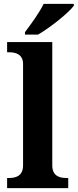

<svg xmlns="http://www.w3.org/2000/svg" viewBox="-20 -979 404 999"><path d="M110 -812V-799H178C241 -835 339 -914 364 -949V-959H207C186 -914 139 -850 110 -812ZM17 0H335V-53H323C294 -53 252 -61 252 -118V-760H17V-707H29C57 -707 100 -699 100 -646V-118C100 -61 58 -53 29 -53H17Z"/></svg>

Font: Noto Nastaliq Urdu
Style: Bold
Weight: 700
Designer: Monotype Design Team (Patrick Giasson: type design, Kamal Mansour: OpenType code, Glenda Bellarosa). Updated by Simon Co
Foundry: Monotype Imaging Inc., Simon Cozens
Version: Version 3.009